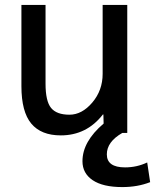

<svg xmlns="http://www.w3.org/2000/svg" viewBox="-20 -540 630 780"><path d="M477 0Q414 36 414 87Q414 140 488 140Q536 140 578 120L590 200Q539 220 477 220Q398 220 356.5 192Q315 164 315 115Q315 35 401 -38L400 -75H398Q332 10 227 10Q147 10 107 -38Q67 -86 67 -190V-520H165V-200Q165 -129 187.5 -101.5Q210 -74 262 -74Q313 -74 355 -123.5Q397 -173 397 -240V-520H497V0Z"/></svg>

Font: Mplus 1p Medium
Style: Regular
Weight: 500
Version: Version 1.061